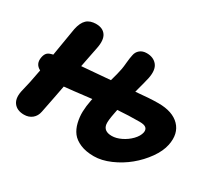

<svg xmlns="http://www.w3.org/2000/svg" viewBox="-139 -948 1322 1207"><g transform="rotate(30 521.5 -345.0)"><path d="M138.2 12.2Q86.4 12.2 62 -21.7Q37.6 -55.7 54.2 -119.1Q68.4 -172.4 87.9 -279.8Q43 -302.2 53.2 -355Q57.1 -375 66.7 -386.7Q76.2 -398.4 97.2 -403.8Q99.1 -404.3 103.5 -405.5Q107.9 -406.7 109.9 -407.2Q116.2 -445.8 124.3 -493.9Q132.3 -542 137.2 -571.3Q142.1 -600.6 144 -611.8Q154.8 -663.1 179.4 -686Q204.1 -709 248 -709Q296.4 -709 318.4 -677Q340.3 -645 327.1 -580.1Q325.2 -569.3 314.2 -515.1Q303.2 -460.9 297.9 -432.1Q331.5 -435.5 503.9 -449.2Q520.5 -506.3 527.8 -544.9Q530.8 -560.5 533.9 -595Q537.1 -629.4 542 -650.9Q546.4 -676.8 565.7 -692.9Q585 -709 615.2 -709Q663.6 -709 689.7 -677.5Q715.8 -646 703.1 -581.1Q698.2 -556.6 672.9 -462.9Q772.9 -473.1 835.9 -473.1Q938.5 -473.1 989.3 -420.9Q1040 -368.7 1022 -279.8Q1011.7 -229 973.4 -175Q935.1 -121.1 883.1 -78.4Q831.1 -35.6 768.1 -8.3Q705.1 19 648.9 19Q591.3 19 550.3 1.5Q509.3 -16.1 488 -43.9Q466.8 -71.8 457.3 -111.3Q447.8 -150.9 449 -190.2Q450.2 -229.5 459 -273.9Q461.4 -286.1 461.9 -288.1Q311 -270 267.1 -266.1Q263.7 -248 249 -171.6Q234.4 -95.2 227.1 -61Q220.7 -26.9 196.8 -7.3Q172.9 12.2 138.2 12.2ZM628.9 -291Q628.4 -288.1 627 -281.7Q614.3 -218.8 617.7 -194.3Q624.5 -147.9 683.1 -147.9Q714.8 -147.9 750.7 -165.3Q786.6 -182.6 814 -210.9Q841.3 -239.3 847.2 -268.1Q851.1 -289.6 838.4 -301.3Q825.7 -313 791 -313Q710.9 -313 631.8 -307.1Q630.4 -298.3 628.9 -291Z"/></g></svg>

Font: Shantell Sans Normal
Style: Italic
Weight: 800
Italic angle: -11.31°
Designer: Stephen Nixon, Anya Danilova, Shantell Martin
Foundry: Arrow Type
Version: Version 1.006;[559af2be0]